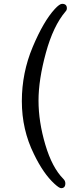

<svg xmlns="http://www.w3.org/2000/svg" viewBox="-20 -817 390 1002"><path d="M299 165Q289 165 264 142Q206 89 157 -13Q94 -140 94 -289Q94 -437 150.5 -571.5Q207 -706 266 -770Q291 -797 304 -797Q329 -797 329 -774Q329 -764 322 -757Q258 -682 219.5 -541.5Q181 -401 181 -292Q181 -182 216.5 -62Q252 58 311 117Q321 127 321 140Q321 165 299 165Z"/></svg>

Font: linja waso lili
Style: Bold
Weight: 400
Designer: Fontworks Inc.
Version: Version 1.000;August 6, 2022;FontCreator 14.0.0.2814 64-bit